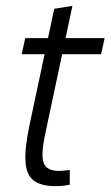

<svg xmlns="http://www.w3.org/2000/svg" viewBox="-20 -630 377 655"><path d="M54 -445 66 -500H337L325 -445ZM218 -50V0Q203 3 193 4Q183 5 170 5Q120 5 95 -14Q70 -33 67 -78Q64 -123 80 -200L165 -600L227 -610L133 -167Q119 -99 129.5 -73Q140 -47 181 -47Q190 -47 198.5 -48Q207 -49 218 -50Z"/></svg>

Font: Epunda Slab Light
Style: Italic
Weight: 300
Italic angle: -12°
Designer: Simon Atzbach
Foundry: typofactur
Version: Version 1.102